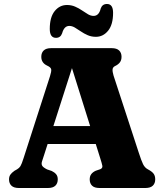

<svg xmlns="http://www.w3.org/2000/svg" viewBox="-20 -941 824 961"><path d="M186.8 -310H497.8L499 -220.2H185ZM269.1 -43.2Q269.1 -23.2 257 -11.6Q245 0 219.7 0H74.6Q49.4 0 37.3 -11.6Q25.2 -23.2 25.2 -43.2Q25.2 -56.8 31.6 -66.4Q38 -76 52.2 -86L65.7 -93.7Q76.2 -99.8 82.3 -109.4Q88.4 -119 98.5 -151L230.2 -559.4Q237.9 -583.2 236.3 -593.7Q234.7 -604.1 216.3 -612.4Q201.4 -619.3 194.1 -630.3Q186.7 -641.2 186.7 -656.8Q186.7 -676.8 198.8 -688.4Q210.9 -700 236.1 -700H538.9Q564.2 -700 576.2 -688.4Q588.3 -676.7 588.3 -656.8Q588.3 -640 580.2 -629.1Q572.1 -618.1 556 -610.4Q544.7 -605.1 543.5 -593.9Q542.4 -582.6 548.3 -562.8L674.6 -176.6Q687.1 -137.7 696 -119.3Q704.9 -100.9 721.9 -92.5Q742.2 -81.6 749.5 -70.7Q756.9 -59.9 756.9 -43.2Q756.9 -23.2 744.8 -11.6Q732.8 0 707.5 0H478.4Q452.8 0 440.9 -11.6Q429 -23.2 429 -43.2Q429 -58.8 436.6 -69.1Q444.2 -79.5 459.2 -86.4L482.2 -94.2Q494.4 -99.6 492.2 -111.5Q489.9 -123.4 481.8 -148.6L333.3 -622L346.9 -621L201.9 -168.8Q195 -146.9 190.5 -133.8Q186.1 -120.7 191 -111.8Q195.9 -102.9 215.9 -93L238.9 -85.2Q252.7 -78.7 260.9 -68.9Q269.1 -59.2 269.1 -43.2ZM459.9 -756.7Q437.7 -756.7 418.9 -764.9Q400.2 -773 384.3 -784Q368.5 -795 354.4 -803.2Q340.4 -811.3 326.9 -811.3Q301 -811.3 291 -774.5Q283 -751.6 260.3 -751.6Q229.1 -751.6 229.1 -796.1Q229.1 -855.2 253.8 -885.6Q278.5 -916 315.2 -916Q337.4 -916 356.1 -907.8Q374.9 -899.7 390.7 -888.7Q406.6 -877.7 420.6 -869.5Q434.7 -861.4 448.3 -861.4Q475.3 -861.4 484.1 -898.5Q492.1 -921.1 515.4 -921.1Q546 -921.1 546 -876.9Q546 -817.8 521.1 -787.2Q496.2 -756.7 459.9 -756.7Z"/></svg>

Font: Fraunces SuperSoft 9pt
Style: Regular
Weight: 900
Version: Version 1.000;[b76b70a41]